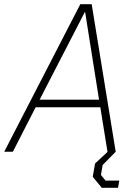

<svg xmlns="http://www.w3.org/2000/svg" viewBox="-34 -720 643 911"><path d="M347 -700H401L515 0H476L442 -211H135L27 0H-14ZM436 -247 370 -662H368L154 -247ZM406 119 417 56 477 0H515L453 63L445 110L467 137H532L526 171H449Z"/></svg>

Font: Chakra Petch ExtraLight
Style: Italic
Weight: 275
Italic angle: -10°
Designer: Katatrad Aksorn Co.,Ltd.
Foundry: Cadson Demak Co.,Ltd.
Version: Version 1.000; ttfautohint (v1.6)